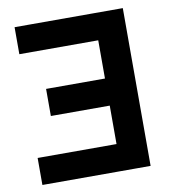

<svg xmlns="http://www.w3.org/2000/svg" viewBox="-79 -762 744 831"><g transform="rotate(-10 293.0 -346.5)"><path d="M516.1 0H387.2V-693.4H516.1ZM516.1 0H40.5V-118.7H516.1ZM516.1 -287.6H128.4V-406.7H516.1ZM516.1 -574.7H40.5V-693.4H516.1Z"/></g></svg>

Font: Cascadia Mono
Style: Regular
Weight: 400
Monospace: yes
Designer: Aaron Bell
Foundry: Saja Typeworks
Version: Version 2102.003